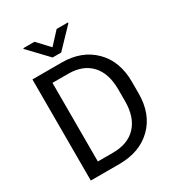

<svg xmlns="http://www.w3.org/2000/svg" viewBox="-209 -1036 1082 1169"><g transform="rotate(-30 332.5 -451.5)"><path d="M85 -710.9H290.5Q430.7 -710.9 516.6 -625.7Q602.5 -540.5 602.5 -395.5V-314.9Q602.5 -169.4 516.1 -84.7Q429.7 0 286.1 0H85ZM290.5 -631.8H180.2V-79.1H286.1Q392.6 -79.1 450 -140.9Q507.3 -202.6 507.3 -314.9V-396.5Q507.3 -510.3 450.4 -571Q393.6 -631.8 290.5 -631.8ZM131.8 -897.9V-903.3H210.4L288.6 -819.3L366.2 -903.3H445.8V-897.9L318.4 -765.1H258.3Z"/></g></svg>

Font: Bert Sans Medium
Style: Regular
Weight: 500
Designer: Christian Robertson, Adam Twardoch, & Cristiano Sobral
Foundry: Google
Version: Version 12.135;January 10, 2020;FontCreator 12.0.0.2547 64-b